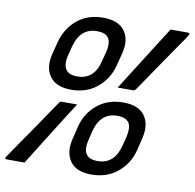

<svg xmlns="http://www.w3.org/2000/svg" viewBox="-127 -792 895 883"><g transform="rotate(10 320.5 -350.0)"><path d="M285 -710Q357 -710 386.5 -669Q416 -628 399 -563L384 -505Q368 -441 318.5 -399.5Q269 -358 197 -358Q125 -358 96 -399.5Q67 -441 83 -505L98 -563Q115 -628 164 -669Q213 -710 285 -710ZM406 -405Q455 -482 503 -558.5Q551 -635 599 -710H680Q693 -710 685 -697Q683 -693 668.5 -672Q654 -651 632.5 -620Q611 -589 587.5 -554.5Q564 -520 542.5 -488.5Q521 -457 507 -436.5Q493 -416 490 -412Q485 -405 479 -405ZM156 -513Q144 -466 161 -443Q176 -423 213 -423Q293 -423 314 -513L325 -555Q337 -602 321 -624Q307 -644 268 -644Q190 -644 167 -555ZM444 -342Q516 -342 545 -301Q574 -260 558 -195L544 -137Q528 -73 478 -31.5Q428 10 356 10Q284 10 255.5 -31.5Q227 -73 243 -137L257 -195Q273 -260 322.5 -301Q372 -342 444 -342ZM236 -296Q187 -220 139 -143Q91 -66 44 9H-38Q-53 9 -43 -4Q-40 -8 -26 -29Q-12 -50 9.5 -81Q31 -112 55 -146.5Q79 -181 100 -212.5Q121 -244 135.5 -265Q150 -286 152 -289Q157 -296 163 -296ZM316 -145Q304 -97 321 -76Q335 -56 373 -56Q451 -56 474 -145L485 -187Q496 -235 481 -257Q464 -277 428 -277Q349 -277 326 -187Z"/></g></svg>

Font: Recursive Mn Lnr St
Style: Italic
Weight: 400
Italic angle: -15°
Monospace: yes
Version: Version 1.079;hotconv 1.0.112;makeotfexe 2.5.65598; ttfautoh